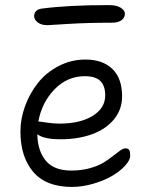

<svg xmlns="http://www.w3.org/2000/svg" viewBox="-20 -717 595 761"><path d="M168 -617.2Q143.6 -617.2 129.4 -628.2Q115.2 -639.2 115.2 -653.8Q115.2 -664.1 122.6 -672.6Q129.9 -681.2 147 -683.1Q251 -696.8 411.1 -696.8Q442.9 -696.8 459 -686Q475.1 -675.3 475.1 -663.1Q475.1 -646.5 461.4 -636.7Q447.8 -627 423.8 -627Q327.1 -627 248.8 -622.1Q170.4 -617.2 168 -617.2ZM265.1 23.9Q162.6 23.9 111.8 -35.6Q61 -95.2 61 -195.8Q61 -246.1 79.3 -296.4Q97.7 -346.7 130.1 -387.9Q162.6 -429.2 212.2 -455.1Q261.7 -481 318.8 -481Q386.7 -481 425.3 -443.8Q463.9 -406.7 463.9 -335Q463.9 -283.2 431.9 -244.1Q399.9 -205.1 345 -185.1Q290 -165 220.2 -165Q152.8 -165 127.9 -185.1Q128.9 -120.1 161.1 -80.6Q193.4 -41 262.2 -41Q301.8 -41 335 -50Q368.2 -59.1 389.4 -72Q410.6 -85 426.8 -97.9Q442.9 -110.8 455.6 -119.9Q468.3 -128.9 477.1 -128.9Q488.3 -128.9 492.2 -122.3Q496.1 -115.7 496.1 -100.1Q496.1 -82.5 476.1 -60.5Q456.1 -38.6 424.6 -20Q393.1 -1.5 349.9 11.2Q306.6 23.9 265.1 23.9ZM138.2 -234.9Q142.1 -234.9 166.3 -231Q190.4 -227.1 215.8 -227.1Q297.9 -227.1 347.4 -257.8Q397 -288.6 397 -338.9Q397 -377 377.7 -396Q358.4 -415 315.9 -415Q247.1 -415 196.5 -363.3Q146 -311.5 131.8 -234.9Z"/></svg>

Font: Shantell Sans Bouncy
Style: Regular
Weight: 300
Designer: Stephen Nixon, Anya Danilova, Shantell Martin
Foundry: Arrow Type
Version: Version 1.006;[9816181b4]